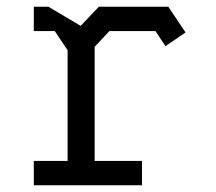

<svg xmlns="http://www.w3.org/2000/svg" viewBox="-20 -548 640 568"><path d="M80 -528V-456H142L180 -399.5V-72H80V0H400V-72H260V-409.5L303.5 -456H440L469.5 -411.5L529 -452L478 -528H272.5L218.5 -471.5L123.5 -528Z"/></svg>

Font: Kode
Style: Regular
Weight: 400
Monospace: yes
Designer: Isa Ozler
Foundry: Kadena LLC
Version: Version 1.000;gftools[0.9.28]